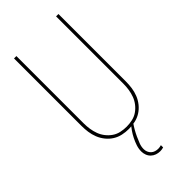

<svg xmlns="http://www.w3.org/2000/svg" viewBox="-294 -800 1088 1088"><g transform="rotate(-45 250.0 -256.0)"><path d="M250 8Q224 8 199 2.5Q174 -3 152.5 -16.5Q131 -30 114.5 -50.5Q98 -71 88.5 -95Q79 -119 75.5 -144Q72 -169 72 -195V-735H91V-195Q91 -172 94.5 -149Q98 -126 106 -104.5Q114 -83 128.5 -64.5Q143 -46 162 -33Q181 -20 204 -15Q227 -10 250 -10Q273 -10 296 -15Q319 -20 338 -33Q357 -46 371.5 -64.5Q386 -83 394 -104.5Q402 -126 405.5 -149Q409 -172 409 -195V-735H428V-195Q428 -169 424.5 -144Q421 -119 411.5 -95Q402 -71 385.5 -50.5Q369 -30 347.5 -16.5Q326 -3 301 2.5Q276 8 250 8ZM286 223Q271 223 256.5 218Q242 213 231 202.5Q220 192 214.5 177.5Q209 163 209 148Q209 126 216 105Q223 84 233 64Q243 44 255.5 26Q268 8 283 -8H292V0Q280 17 270 34.5Q260 52 251.5 70.5Q243 89 235.5 108.5Q228 128 228 148Q228 160 232.5 171Q237 182 245.5 190Q254 198 265.5 201.5Q277 205 288 205Q294 205 300.5 204Q307 203 313 201V219Q306 221 299.5 222Q293 223 286 223Z"/></g></svg>

Font: Iosevka Thin
Style: Regular
Weight: 100
Monospace: yes
Designer: Belleve Invis
Foundry: Belleve Invis
Version: Version 32.5.0; ttfautohint (v1.8.4)